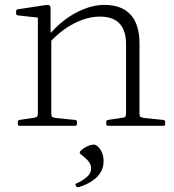

<svg xmlns="http://www.w3.org/2000/svg" viewBox="-20 -515 713 786"><path d="M496 -334Q496 -390 469.5 -418.5Q443 -447 389 -447Q338 -447 284 -419.5Q230 -392 182 -340L176 -365Q205 -403 243 -432Q281 -461 323.5 -478Q366 -495 407 -495Q478 -495 514.5 -455Q551 -415 551 -338V0H496ZM135 0V-323H190V0ZM60 0Q53 0 53 -7V-16Q53 -23 60 -24L119 -33Q129 -34 132 -38Q135 -42 135 -53V-180H190V-50Q190 -40 193.5 -37Q197 -34 208 -32L288 -24Q295 -23 295 -16V-7Q295 0 287 0ZM422 0Q415 0 415 -7V-16Q415 -23 422 -24L481 -33Q491 -34 493.5 -38Q496 -42 496 -53V-180H551V-50Q551 -40 554.5 -37Q558 -34 570 -32L649 -24Q656 -23 656 -16V-7Q656 0 649 0ZM135 -323V-468L153 -441L53 -452Q46 -453 46 -460V-469Q46 -476 53 -477L165 -494Q178 -496 182.5 -493Q187 -490 187 -480V-389L190 -371V-323ZM303 251Q296 253 291 247L290 244Q286 238 293 236Q316 226 334.5 210.5Q353 195 353 175Q353 156 339 141.5Q325 127 310 116Q304 111 308 105Q314 98 323.5 91.5Q333 85 344 81Q355 77 363 77Q373 77 382.5 86.5Q392 96 398 111Q404 126 404 144Q404 168 394.5 186Q385 204 369 217Q353 230 336 238Q319 246 303 251Z"/></svg>

Font: Hahmlet ExtraLight
Style: Regular
Weight: 250
Designer: Minjoo Ham & Mark Frömberg
Foundry: hypertype
Version: Version 1.002